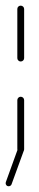

<svg xmlns="http://www.w3.org/2000/svg" viewBox="-28 -538 137 676"><path d="M44.8 -0.4Q40 -0.4 36.5 -3.9Q33 -7.4 33 -12.2V-185.2Q33 -190.4 36.5 -193.9Q40 -197.4 44.8 -197.4Q50 -197.4 53.5 -193.9Q57 -190.4 57 -185.2V-12.2Q57 -7.4 53.5 -3.9Q50 -0.4 44.8 -0.4ZM44.8 -321.5Q40 -321.5 36.5 -325Q33 -328.5 33 -333.3V-506.3Q33 -511.5 36.5 -514.8Q40 -518.1 44.8 -518.1Q50 -518.1 53.5 -514.6Q57 -511.1 57 -506.3V-333.3Q57 -328.5 53.5 -325Q50 -321.5 44.8 -321.5ZM-8.1 107Q-8.1 104.1 -7.4 103L35.6 -15.9Q36.7 -18.9 39.6 -20.7Q42.6 -22.6 45.9 -22.6Q50.7 -22.6 53.7 -19.1Q56.7 -15.6 56.7 -11.5Q56.7 -10 55.9 -7.8L12.6 111.1Q11.5 114.1 8.7 115.9Q5.9 117.8 2.2 117.8Q-2.6 117.8 -5.4 114.4Q-8.1 111.1 -8.1 107Z"/></svg>

Font: 26F Galaxy Sans Thin
Style: Regular
Weight: 100
Designer: C₂₉H₂₅N₃O₅
Version: Version 1.100